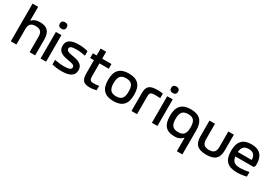

<svg xmlns="http://www.w3.org/2000/svg" viewBox="52 -1822 4470 3129"><g transform="rotate(30 2286.5 -257.0)"><path d="M58 -710V0H163V-291C163 -380 200 -419 287 -419C375 -419 412 -380 412 -291V0H516V-295C516 -443 454 -509 319 -509C247 -509 201 -490 170 -453H163V-710Z M618 -500V0H722V-500ZM605 -649C605 -613 628 -589 670 -589C712 -589 735 -613 735 -649V-651C735 -689 712 -712 670 -712C627 -712 605 -689 605 -651Z M1028 -201C1102 -188 1146 -178 1146 -136C1146 -98 1106 -80 1010 -80C949 -80 892 -87 834 -99V-13C894 1 950 9 1015 9C1169 9 1250 -38 1250 -142C1250 -265 1134 -285 1042 -300C985 -310 928 -320 928 -367C928 -403 959 -420 1054 -420C1116 -420 1170 -413 1221 -401V-486C1165 -501 1112 -509 1048 -509C897 -509 824 -462 824 -361C824 -230 949 -216 1028 -201Z M1569 -81C1507 -81 1489 -100 1489 -173V-411H1664V-500H1489V-630H1385V-500H1314V-411H1385V-169C1385 -33 1428 9 1550 9C1590 9 1621 2 1668 -8V-91C1628 -84 1600 -81 1569 -81Z M1745 -256V-244C1745 -73 1826 9 1990 9C2156 9 2235 -73 2235 -244V-256C2235 -427 2156 -509 1990 -509C1826 -509 1745 -427 1745 -256ZM1849 -247V-253C1849 -370 1891 -419 1990 -419C2090 -419 2131 -370 2131 -253V-247C2131 -130 2090 -81 1990 -81C1891 -81 1849 -130 1849 -247Z M2539 -419C2560 -419 2598 -418 2630 -415V-502C2597 -507 2564 -509 2529 -509C2372 -509 2329 -463 2329 -330V0H2433V-330C2433 -401 2448 -419 2539 -419Z M2713 -500V0H2817V-500ZM2700 -649C2700 -613 2723 -589 2765 -589C2807 -589 2830 -613 2830 -649V-651C2830 -689 2807 -712 2765 -712C2722 -712 2700 -689 2700 -651Z M2911 -256V-244C2911 -70 2984 9 3136 9C3218 9 3256 -16 3290 -51H3297V198H3401V-256C3401 -427 3322 -509 3157 -509C2992 -509 2911 -427 2911 -256ZM3015 -247V-253C3015 -370 3057 -419 3157 -419C3257 -419 3297 -370 3297 -253V-247C3297 -130 3257 -81 3157 -81C3057 -81 3015 -130 3015 -247Z M3508 -205C3508 -56 3577 9 3738 9C3898 9 3967 -56 3967 -205V-500H3863V-209C3863 -120 3826 -81 3738 -81C3650 -81 3612 -120 3612 -209V-500H3508Z M4530 -270C4530 -422 4455 -509 4298 -509C4138 -509 4059 -427 4059 -256V-244C4059 -71 4140 9 4313 9C4365 9 4428 1 4492 -14V-99C4448 -89 4370 -80 4322 -80C4223 -80 4176 -116 4165 -205H4486C4522 -205 4530 -218 4530 -270ZM4164 -288C4172 -380 4212 -420 4298 -420C4384 -420 4424 -373 4425 -288Z"/></g></svg>

Font: LT Wave Text Medium
Style: Regular
Weight: 500
Designer: Daniel Lyons
Version: Version 2.5 (Glyphs App)